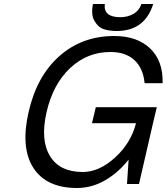

<svg xmlns="http://www.w3.org/2000/svg" viewBox="-20 -920 833 960"><path d="M445 -900H504Q500 -867 519.5 -850.5Q539 -834 581 -834Q619 -834 648 -851Q676 -867 687 -900H746Q704 -765 563 -765Q528 -765 499 -774Q471 -783 452 -816Q434 -847 445 -900ZM123 -360Q164 -540 277.5 -640Q391 -740 551 -740Q665 -740 730.5 -678Q796 -616 793 -504H703Q696 -579 652 -619.5Q608 -660 532 -660Q416 -660 330.5 -579.5Q245 -499 213 -360Q181 -221 229.5 -140.5Q278 -60 394 -60Q476 -60 555.5 -132.5Q635 -205 660 -304H440L459 -384H764L745 -304L675 0H615L623 -122Q572 -57 505.5 -18.5Q439 20 365 20Q212 20 147 -80.5Q82 -181 123 -360Z"/></svg>

Font: Miedinger
Style: Italic
Weight: 400
Italic angle: -13°
Version: Version 001.000